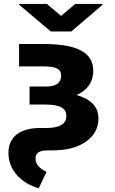

<svg xmlns="http://www.w3.org/2000/svg" viewBox="-20 -775 601 1002"><path d="M188.2 -106.9H219.5Q327.1 -106.9 326.3 -170.5Q326 -201.7 299 -215.6Q272 -229.4 217.3 -229.4H134.2V-323.5H223Q261.7 -323.5 280.7 -338.8Q299.7 -354 299 -380.7Q299 -394.5 293.3 -403.6Q287.6 -412.6 275.9 -418.3Q264.2 -424 245.9 -426.3Q227.6 -428.6 202.4 -428.6H79.5V-545.5H202.4Q268.8 -545.5 318.5 -537.5Q368.3 -529.5 401.3 -512.3Q434.3 -495 450.6 -468.2Q467 -441.4 466.6 -404.1Q466.3 -318.5 379.6 -279.1Q435.4 -263.1 464.5 -233.1Q493.6 -203.1 493.6 -156.2Q494 -83.5 430 -36.9Q365.8 9.9 251.4 9.9H226.2Q164.4 9.9 165.5 52.6Q165.1 94.8 223 121.8L182.2 207.4Q149.9 198.2 121.3 181.8Q92.7 165.5 71.2 142.2Q49.7 119 37.1 89.5Q24.5 60 24.1 24.5Q23.8 -7.1 34.6 -31.6Q45.5 -56.1 66.4 -72.8Q87.4 -89.5 118.1 -98.2Q148.8 -106.9 188.2 -106.9ZM80.3 -750V-754.6H224.8L298.7 -692.1L372.9 -754.6H514.9V-750L352.3 -610.8H245Z"/></svg>

Font: Inter P Extra Bold
Style: Regular
Weight: 800
Designer: Rasmus Andersson
Foundry: rsms
Version: Version 3.018;git-588b23468